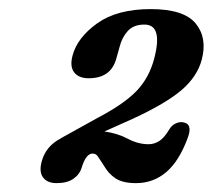

<svg xmlns="http://www.w3.org/2000/svg" viewBox="-20 -736 468 422"><path d="M71.5 -380.5Q80.5 -415 114 -432H113.5L196.5 -478Q253.5 -508 280.8 -536.8Q308 -565.5 319 -607.5Q338.5 -682 297.5 -682Q273.5 -682 260.8 -667.8Q248 -653.5 243 -633.5L236 -608.5Q224.5 -564 175 -564Q153 -564 143 -577Q133 -590 139.5 -614Q150 -653.5 193.8 -684.8Q237.5 -716 311.5 -716Q384 -716 410 -684.5Q436 -653 423.5 -605Q413.5 -567.5 379 -538Q344.5 -508.5 272 -475L209.5 -447Q238.5 -443 261 -431Q283.5 -419 306.5 -419Q319 -419 330 -426Q341 -433 352 -451.5Q357.5 -460.5 365.2 -464.2Q373 -468 380 -467.5Q404.5 -465.5 393 -434Q374 -382 345.5 -357.8Q317 -333.5 279 -333.5Q250 -333.5 234.2 -343.8Q218.5 -354 208 -372.5Q199.5 -385.5 195.2 -392Q191 -398.5 183.5 -398.5Q169 -398.5 159.5 -367.5Q155 -352.5 141.2 -343Q127.5 -333.5 104.5 -333.5Q84 -333.5 74.8 -345.8Q65.5 -358 71.5 -380.5Z"/></svg>

Font: Fraunces 72pt S100 SemiBold
Style: Italic
Weight: 600
Italic angle: -16°
Version: Version 1.000; ttfautohint (v1.8.3)